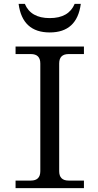

<svg xmlns="http://www.w3.org/2000/svg" viewBox="-20 -973 508 993"><path d="M414.1 0H60.5V-39.1H139.6Q188.5 -39.1 188.5 -87.9V-644.5Q188.5 -693.4 139.6 -693.4H60.5V-732.4H414.1V-693.4H335Q286.1 -693.4 286.1 -644.5V-87.9Q286.1 -39.1 335 -39.1H414.1ZM237.3 -805.2Q95.7 -805.2 76.2 -953.1H108.4Q139.2 -879.4 237.3 -879.4Q335.4 -879.4 366.2 -953.1H397.9Q378.4 -805.2 237.3 -805.2Z"/></svg>

Font: Munson
Style: Regular
Weight: 400
Designer: Paul James MIller
Foundry: High-Logic / Made with FontCreator
Version: Version 2.10;May 5, 2019;FontCreator 11.5.0.2430 64-bit